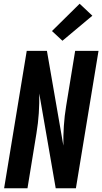

<svg xmlns="http://www.w3.org/2000/svg" viewBox="-20 -1007 547 1027"><path d="M2 0 123 -735H231L319 -228Q318 -280 321.5 -333.5Q325 -387 334 -441L382 -735H507L386 0H278L190 -507Q191 -455 187.5 -401.5Q184 -348 175 -294L127 0ZM314 -789 258 -841 406 -987 474 -923Z"/></svg>

Font: Iosevka SS18 Extrabold
Style: Italic
Weight: 800
Italic angle: -9°
Monospace: yes
Designer: Belleve Invis
Foundry: Belleve Invis
Version: Version 25.1.1; ttfautohint (v1.8.4)